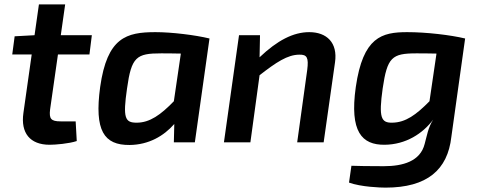

<svg xmlns="http://www.w3.org/2000/svg" viewBox="-20 -651 2187 878"><path d="M245 -402H389L400 -490H258L278 -631H158L138 -490L47 -485L36 -402H125L87 -134C74 -43 117 11 207 11C233 11 295 6 331 -6L326 -96H257C213 -96 204 -108 209 -150Z M691 -504C558 -504 470 -480 438 -253C411 -54 455 13 573 12C660 11 729 -29 777 -84L775 0H871L938 -475C872 -491 765 -504 691 -504ZM605 -90C552 -90 541 -110 561 -247C581 -391 604 -407 717 -407C734 -407 767 -407 807 -406L775 -188C715 -126 665 -90 605 -90Z M1394 -504C1321 -504 1248 -466 1167 -389L1169 -490H1073L1004 0H1125L1167 -307C1243 -366 1295 -401 1349 -401C1384 -402 1392 -387 1385 -332L1339 0H1460L1512 -366C1525 -456 1474 -504 1394 -504Z M1842 -504C1726 -504 1640 -482 1607 -253C1578 -48 1635 12 1739 11C1836 10 1913 -40 1961 -104C1937 -67 1932 -28 1922 7C1902 87 1822 109 1735 109C1654 109 1623 108 1587 107L1576 184C1631 204 1720 207 1743 207C1933 207 2027 126 2044 -25L2107 -475C2040 -491 1930 -504 1842 -504ZM1774 -90C1723 -89 1711 -112 1730 -247C1751 -389 1772 -407 1884 -407C1904 -407 1936 -407 1976 -406L1944 -188C1883 -126 1835 -91 1774 -90Z"/></svg>

Font: Exo 2 Semi Bold
Style: Italic
Weight: 600
Italic angle: -8°
Designer: Natanael Gama
Version: Version 1.001;PS 001.001;hotconv 1.0.88;makeotf.lib2.5.64775